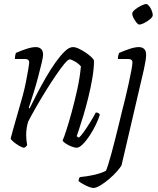

<svg xmlns="http://www.w3.org/2000/svg" viewBox="-20 -734 783 954"><path d="M100 0Q92 0 77 -8.5Q62 -17 48.5 -28Q35 -39 33 -46Q36 -59 45 -90.5Q54 -122 66.5 -166Q79 -210 93 -259Q102 -292 109 -327.5Q116 -363 120.5 -390Q125 -417 125 -424Q125 -441 103 -441H54Q54 -458 59 -471Q86 -483 112.5 -491.5Q139 -500 158 -500Q174 -500 184 -491Q194 -482 194 -461Q194 -451 187 -421Q180 -391 169.5 -351.5Q159 -312 146.5 -271.5Q134 -231 123 -199L127 -195Q144 -230 165 -270.5Q186 -311 209.5 -351.5Q233 -392 257 -425.5Q281 -459 302.5 -479.5Q324 -500 342 -500Q355 -500 372 -492Q389 -484 406 -472.5Q423 -461 434.5 -450Q446 -439 447 -432Q447 -394 439 -346.5Q431 -299 419 -250.5Q407 -202 394.5 -160.5Q382 -119 372.5 -91Q363 -63 361 -57L372 -50Q382 -58 397.5 -80Q413 -102 429 -128Q445 -154 456 -175Q471 -175 476 -164Q470 -143 456.5 -115Q443 -87 426 -61Q409 -35 391.5 -17.5Q374 0 361 0Q351 0 335.5 -6Q320 -12 307 -20.5Q294 -29 291 -36Q297 -48 309.5 -86.5Q322 -125 336.5 -178Q351 -231 364 -290Q377 -349 382 -404Q371 -418 352.5 -428.5Q334 -439 327 -439Q318 -439 299.5 -416.5Q281 -394 256.5 -358Q232 -322 206 -280Q180 -238 157.5 -198.5Q135 -159 120 -130Q110 -98 110 -61Q110 -49 111.5 -37Q113 -25 115 -13Q113 -10 110 -6.5Q107 -3 100 0ZM443 200Q436 200 420.5 194Q405 188 390.5 179.5Q376 171 370 165Q372 151 377 146Q417 142 449 134.5Q481 127 506 115Q510 108 517.5 84Q525 60 534.5 25.5Q544 -9 553.5 -47.5Q563 -86 572 -122Q581 -158 587 -184Q594 -210 602.5 -245.5Q611 -281 619 -317.5Q627 -354 632.5 -383Q638 -412 638 -424Q638 -441 616 -441H566Q566 -458 572 -471Q599 -483 625 -491.5Q651 -500 670 -500Q686 -500 696 -491Q706 -482 706 -461Q706 -439 695 -389L584 87Q579 97 562.5 116Q546 135 524 154Q502 173 480 186.5Q458 200 443 200ZM672 -612Q666 -612 658 -622Q650 -632 643.5 -644.5Q637 -657 637 -666Q637 -675 651 -686.5Q665 -698 681.5 -706Q698 -714 707 -714Q713 -714 721 -704Q729 -694 734 -681Q739 -668 739 -659Q739 -650 726 -639Q713 -628 697 -620Q681 -612 672 -612Z"/></svg>

Font: Texturina 72pt 72pt ExtraLight
Style: Italic
Weight: 200
Italic angle: -11°
Designer: Guillermo Torres Carreño
Foundry: Omnibus-Type
Version: Version 1.002; ttfautohint (v1.8.3)